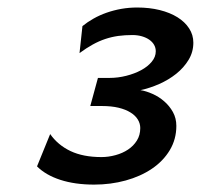

<svg xmlns="http://www.w3.org/2000/svg" viewBox="-20 -815 538 514"><path d="M272.9 -606.4Q295.9 -606.4 318.1 -612.1Q340.3 -617.7 357.9 -627.2Q375.5 -636.7 386.2 -649.7Q397 -662.6 397 -677.7Q397 -687 392.6 -694.8Q388.2 -702.6 379.9 -708.5Q371.6 -714.4 359.9 -717.8Q348.1 -721.2 334.5 -721.2Q314.5 -721.2 296.6 -718.8Q278.8 -716.3 262 -710.7Q245.1 -705.1 228.3 -695.8Q211.4 -686.5 192.9 -672.9L200.7 -745.1Q213.9 -755.9 230.2 -765.1Q246.6 -774.4 265.4 -781Q284.2 -787.6 304.9 -791.3Q325.7 -794.9 347.2 -794.9Q379.9 -794.9 407.5 -788.1Q435.1 -781.2 455.1 -768.8Q475.1 -756.3 486.3 -739Q497.6 -721.7 497.6 -700.7Q497.6 -675.8 484.9 -654.8Q472.2 -633.8 451.7 -617.4Q431.2 -601.1 406.2 -590.1Q381.3 -579.1 356 -573.7Q371.1 -571.3 388.2 -563.7Q405.3 -556.2 419.4 -543.9Q433.6 -531.7 442.9 -515.1Q452.1 -498.5 452.1 -478Q452.1 -442.4 434.6 -413.1Q417 -383.8 386.7 -363.3Q356.4 -342.8 316.4 -331.8Q276.4 -320.8 231.9 -320.8Q180.7 -320.8 141.6 -333.5Q102.5 -346.2 79.1 -369.6L114.3 -456.1Q134.8 -426.8 168.7 -410.6Q202.6 -394.5 251.5 -394.5Q270.5 -394.5 289.3 -399.7Q308.1 -404.8 322.8 -414.6Q337.4 -424.3 346.4 -438.7Q355.5 -453.1 355.5 -472.2Q355.5 -484.4 348.9 -495.1Q342.3 -505.9 329.3 -513.9Q316.4 -522 297.4 -526.6Q278.3 -531.2 252.4 -531.2H221.7L242.2 -606.4Z"/></svg>

Font: Andika New Basic
Style: Bold Italic
Weight: 700
Italic angle: -14°
Designer: Victor Gaultney, Annie Olsen, Pablo Ugerman
Foundry: SIL International
Version: Version 5.500